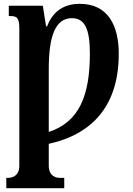

<svg xmlns="http://www.w3.org/2000/svg" viewBox="-20 -744 695 1004"><path d="M13 240H316V186H292C274 186 235 178 235 122V8C401 -28 601 -136 601 -463C601 -610 545 -724 397 -724C299 -724 250 -669 226 -606H221L204 -714H26V-660H28C60 -660 81 -660 81 -599V122C81 178 42 186 22 186H13ZM235 -54V-382C235 -547 266 -649 356 -649C424 -649 450 -591 450 -464C450 -239 391 -105 235 -54Z"/></svg>

Font: Noto Serif Condensed ExtraBold
Style: Regular
Weight: 800
Width: 3
Designer: Monotype Design Team
Foundry: Monotype Imaging Inc.
Version: Version 2.013